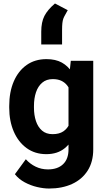

<svg xmlns="http://www.w3.org/2000/svg" viewBox="-20 -879 611 1107"><path d="M262.7 208Q231 208 193.6 199.2Q156.2 190.4 122.3 172.1Q88.4 153.8 65.9 125.5L128.9 39.1Q153.3 66.4 185.8 82Q218.3 97.7 256.3 97.7Q312.5 97.7 343.8 67.6Q375 37.6 375 -17.6V-405.8L388.2 -528.3H517.6V-18.1Q517.6 54.2 485.4 104.7Q453.1 155.3 395.8 181.6Q338.4 208 262.7 208ZM247.1 9.8Q181.6 9.8 133.5 -25.1Q85.4 -60.1 59.3 -120.6Q33.2 -181.2 33.2 -257.8V-268.1Q33.2 -348.6 59.3 -409.4Q85.4 -470.2 133.5 -504.2Q181.6 -538.1 248 -538.1Q300.8 -538.1 336.7 -518.1Q372.6 -498 395.5 -461.9Q418.5 -425.8 431.6 -377Q444.8 -328.1 452.1 -270.5V-251.5Q442.4 -178.2 419.2 -119.1Q396 -60.1 354 -25.1Q312 9.8 247.1 9.8ZM283.2 -105.5Q321.3 -105.5 345.2 -121.6Q369.1 -137.7 381.3 -166.5Q393.6 -195.3 396 -232.4V-289.6Q394.5 -320.8 387.5 -345.5Q380.4 -370.1 366.7 -387.2Q353 -404.3 332.8 -413.6Q312.5 -422.9 284.2 -422.9Q247.6 -422.9 223.4 -402.3Q199.2 -381.8 187.5 -346.9Q175.8 -312 175.8 -268.1V-257.8Q175.8 -215.3 187.3 -180.9Q198.7 -146.5 222.4 -126Q246.1 -105.5 283.2 -105.5ZM217.8 -696.3Q217.8 -751.5 236.1 -787.1Q254.4 -822.8 296.9 -858.9L370.6 -820.3Q361.8 -803.7 355.5 -793Q349.1 -782.2 345.2 -771.7Q341.3 -761.2 339.6 -745.6Q337.9 -730 337.9 -703.6V-622.6H217.8Z"/></svg>

Font: Heebo
Style: Bold
Weight: 700
Designer: Oded Ezer
Foundry: Ezer Type House
Version: Version 3.100